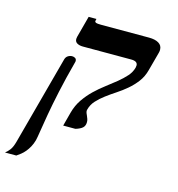

<svg xmlns="http://www.w3.org/2000/svg" viewBox="-200 -635 861 929"><g transform="rotate(15 230.5 -170.5)"><path d="M140.1 -394Q122.6 -394 111.1 -400.6Q99.6 -407.2 99.6 -421.4Q99.6 -426.3 101.1 -432.1L129.9 -540H168.9L167 -531.7Q166.5 -530.3 166.5 -527.8Q166.5 -523.4 172.6 -521Q178.7 -518.6 196.8 -518.6H438.5Q468.8 -518.6 486.8 -507.8Q504.9 -497.1 504.9 -475.1Q504.9 -467.8 502.9 -460.4L477.5 -366.2Q468.3 -331.5 448.7 -305.9Q429.2 -280.3 405 -259.8Q380.9 -239.3 354.7 -222.2Q328.6 -205.1 305.2 -187.5Q281.7 -169.9 263.9 -150.4Q246.1 -130.9 239.3 -105Q238.3 -101.1 238.3 -99.1Q238.3 -93.3 240.7 -87.2Q243.2 -81.1 246.1 -74.7Q249 -68.4 251.5 -61Q253.9 -53.7 253.9 -45.9Q253.9 -26.9 242.4 -16.8Q231 -6.8 208 0H147L165.5 -69.8Q175.8 -107.9 196.3 -137.7Q216.8 -167.5 242.2 -191.9Q267.6 -216.3 295.2 -237.1Q322.8 -257.8 346.9 -277.6Q371.1 -297.4 388.9 -317.4Q406.7 -337.4 413.1 -361.3Q414.6 -367.2 414.6 -372.6Q414.6 -394 382.3 -394ZM123.5 -311Q100.1 -223.6 85 -153.3Q69.8 -83 60.8 -30.8Q51.8 21.5 46.6 54.9Q41.5 88.4 38.1 102.5Q32.7 121.6 24.4 136.7Q16.1 151.9 6.3 163.6Q-3.4 175.3 -14.2 183.8Q-24.9 192.4 -34.7 198.7H-91.3Q-80.1 190.4 -69.3 176.5Q-58.6 162.6 -50.8 133.8L68.8 -311Q72.3 -323.2 82 -329.3Q91.8 -335.4 102.5 -335.4Q111.3 -335.4 117.9 -331.1Q124.5 -326.7 124.5 -317.4Q124.5 -315.9 124.3 -314.5Q124 -313 123.5 -311Z"/></g></svg>

Font: Arian AMU Serif
Style: Bold Italic
Weight: 700
Italic angle: -15°
Designer: Ruben Hakobyan (Tarumian)
Foundry: Ruben Hakobyan (Tarumian)
Version: Version 1.002